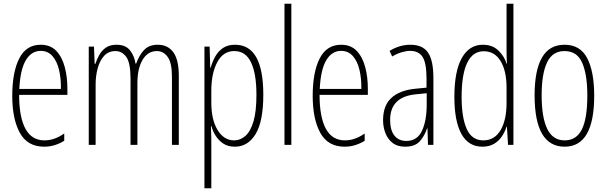

<svg xmlns="http://www.w3.org/2000/svg" viewBox="-20 -780 3266 1034"><path d="M199 -539Q252 -539 283.5 -505.5Q315 -472 329 -418Q343 -364 343 -303V-269H83Q83 -149 117 -86.5Q151 -24 220 -24Q273 -24 326 -61V-22Q304 -8 276.5 1Q249 10 218 10Q128 10 87 -64.5Q46 -139 46 -264Q46 -391 83.5 -465Q121 -539 199 -539ZM199 -506Q149 -506 119 -455.5Q89 -405 84 -301H308Q309 -357 298 -403.5Q287 -450 262.5 -478Q238 -506 199 -506Z M830 -539Q884 -539 913.5 -498.5Q943 -458 943 -371V0H906V-367Q906 -442 883 -473.5Q860 -505 825 -505Q776 -505 748 -458Q720 -411 720 -332V0H683V-354Q683 -442 660 -473.5Q637 -505 602 -505Q564 -505 540.5 -479Q517 -453 506 -412Q495 -371 495 -326V0H458V-529H486L490 -435H493Q501 -459 514 -483Q527 -507 549.5 -523Q572 -539 607 -539Q657 -539 680.5 -508.5Q704 -478 710 -437H713Q729 -482 755.5 -510.5Q782 -539 830 -539Z M1246 -539Q1398 -539 1398 -270Q1398 -126 1356.5 -58Q1315 10 1245 10Q1208 10 1183 -6.5Q1158 -23 1142 -48Q1126 -73 1119 -100H1116Q1116 -88 1117 -70Q1118 -52 1118 -29V234H1081V-529H1109L1112 -416H1115Q1124 -449 1140 -477Q1156 -505 1181.5 -522Q1207 -539 1246 -539ZM1242 -505Q1182 -505 1150 -445Q1118 -385 1118 -291V-228Q1118 -135 1152 -79.5Q1186 -24 1241 -24Q1274 -24 1301.5 -48Q1329 -72 1345 -125.5Q1361 -179 1361 -270Q1361 -383 1332 -444Q1303 -505 1242 -505Z M1549 0H1512V-760H1549Z M1817 -539Q1870 -539 1901.5 -505.5Q1933 -472 1947 -418Q1961 -364 1961 -303V-269H1701Q1701 -149 1735 -86.5Q1769 -24 1838 -24Q1891 -24 1944 -61V-22Q1922 -8 1894.5 1Q1867 10 1836 10Q1746 10 1705 -64.5Q1664 -139 1664 -264Q1664 -391 1701.5 -465Q1739 -539 1817 -539ZM1817 -506Q1767 -506 1737 -455.5Q1707 -405 1702 -301H1926Q1927 -357 1916 -403.5Q1905 -450 1880.5 -478Q1856 -506 1817 -506Z M2190 -539Q2256 -539 2285 -497Q2314 -455 2314 -359V0H2285L2282 -89H2280Q2268 -51 2242 -20.5Q2216 10 2162 10Q2120 10 2094 -10.5Q2068 -31 2055.5 -63.5Q2043 -96 2043 -133Q2043 -212 2088 -253Q2133 -294 2216 -302L2277 -308V-356Q2277 -440 2256 -473Q2235 -506 2188 -506Q2169 -506 2144.5 -499Q2120 -492 2092 -476L2078 -506Q2132 -539 2190 -539ZM2218 -272Q2081 -258 2081 -134Q2081 -79 2104 -50Q2127 -21 2168 -21Q2227 -21 2252.5 -75.5Q2278 -130 2278 -218V-278Z M2578 10Q2503 10 2465 -58.5Q2427 -127 2427 -258Q2427 -396 2467 -467.5Q2507 -539 2580 -539Q2633 -539 2665 -507Q2697 -475 2708 -437H2710Q2709 -456 2708.5 -473Q2708 -490 2708 -506V-760H2745V0H2716L2710 -98H2708Q2700 -72 2684 -47Q2668 -22 2641.5 -6Q2615 10 2578 10ZM2583 -24Q2643 -24 2675.5 -78.5Q2708 -133 2708 -226V-307Q2708 -398 2676 -451Q2644 -504 2585 -504Q2526 -504 2496 -441.5Q2466 -379 2466 -258Q2466 -147 2493.5 -85.5Q2521 -24 2583 -24Z M3180 -265Q3180 10 3021 10Q2859 10 2859 -267Q2859 -400 2898.5 -469.5Q2938 -539 3020 -539Q3105 -539 3142.5 -466.5Q3180 -394 3180 -265ZM2897 -267Q2897 -148 2927 -86Q2957 -24 3021 -24Q3084 -24 3113.5 -83Q3143 -142 3143 -266Q3143 -378 3115.5 -441.5Q3088 -505 3020 -505Q2955 -505 2926 -443.5Q2897 -382 2897 -267Z"/></svg>

Font: Noto Sans Gujarati UI ExtraCondensed ExtraLight
Style: Regular
Weight: 200
Width: 2
Designer: Jelle Bosma - Monotype Design Team, Universal Thirst
Foundry: Monotype Imaging Inc.
Version: Version 2.106; ttfautohint (v1.8.4.7-5d5b)